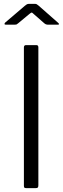

<svg xmlns="http://www.w3.org/2000/svg" viewBox="-20 -976 326 996"><path d="M169 -742Q179 -742 179 -730V-15Q179 -6 176 -3Q173 0 164 0H118Q109 0 106.5 -2.5Q104 -5 104 -12V-730Q104 -742 115 -742ZM210 -855 154 -904Q147 -911 144.5 -911Q142 -911 133 -904L74 -855Q68 -850 65.5 -849Q63 -848 57 -848H10Q4 -848 3.5 -851.5Q3 -855 7 -859L109 -946Q114 -950 118.5 -953Q123 -956 131 -956H162Q169 -956 172.5 -952.5Q176 -949 180 -947L280 -859Q293 -848 279 -848H227Q223 -848 219 -849.5Q215 -851 210 -855Z"/></svg>

Font: Libre Franklin Light
Style: Regular
Weight: 300
Designer: Pablo Impallari, Rodrigo Fuenzalida, Nhung Nguyen
Foundry: Impallari Type
Version: Version 3.000